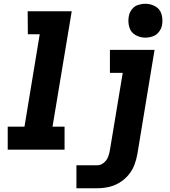

<svg xmlns="http://www.w3.org/2000/svg" viewBox="-20 -795 904 1020"><path d="M752 -595Q772 -595 792 -602Q812 -609 825 -626.5Q838 -644 841 -663Q846 -692 838 -719.5Q830 -747 805.5 -761Q781 -775 752 -775Q733 -775 713 -768.5Q693 -762 680 -744.5Q667 -727 664 -707Q659 -678 667 -650.5Q675 -623 699.5 -609Q724 -595 752 -595ZM21 0H323V-122H259L361 -735H127L128 -613H191L110 -122H21ZM386 205H497Q527 205 557 198.5Q587 192 614.5 175.5Q642 159 662.5 134.5Q683 110 694 81Q705 52 710 22L801 -530H564V-408H632L564 2Q561 21 554 39Q547 57 531 70Q515 83 497 83H386Z"/></svg>

Font: Iosevka Sparkle Heavy Oblique
Style: Regular
Weight: 900
Italic angle: -9°
Designer: Belleve Invis
Foundry: Belleve Invis
Version: Version 4.5.0; ttfautohint (v1.8.3)